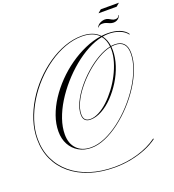

<svg xmlns="http://www.w3.org/2000/svg" viewBox="-256 -1244 1641 1809"><g transform="rotate(-20 564.5 -340.0)"><path d="M709 -890Q825 -890 885 -825Q917 -829 948 -829Q1017 -829 1067 -809Q1117 -789 1142 -751L1137 -747Q1113 -781 1063.5 -801Q1014 -821 954 -821Q925 -821 894 -815Q929 -771 937 -705Q956 -708 974 -708Q1094 -708 1094 -578Q1094 -505 1064.5 -424Q1035 -343 984 -263.5Q933 -184 867 -112.5Q801 -41 727.5 14.5Q654 70 579.5 102Q505 134 437 134Q366 134 311.5 102Q257 70 226.5 14Q196 -42 196 -116Q196 -192 223.5 -270Q251 -348 300 -423Q349 -498 414.5 -565.5Q480 -633 556 -686.5Q632 -740 713.5 -776Q795 -812 877 -824Q819 -884 709 -884Q625 -884 539 -852.5Q453 -821 372.5 -765Q292 -709 222.5 -635Q153 -561 100.5 -475Q48 -389 18.5 -298Q-11 -207 -11 -117Q-11 -6 31.5 85Q74 176 152.5 241.5Q231 307 340 342Q449 377 583 377Q704 377 816.5 344Q929 311 1011 251L1018 255Q965 295 895 323.5Q825 352 745.5 367.5Q666 383 583 383Q447 383 336.5 347.5Q226 312 146.5 246Q67 180 24.5 88Q-18 -4 -18 -117Q-18 -209 11.5 -301.5Q41 -394 93.5 -480.5Q146 -567 216 -641Q286 -715 367.5 -771Q449 -827 536 -858.5Q623 -890 709 -890ZM243 -70Q243 22 294.5 75Q346 128 437 128Q504 128 577.5 96.5Q651 65 724 10Q797 -45 862.5 -116Q928 -187 979 -266.5Q1030 -346 1059 -425.5Q1088 -505 1088 -578Q1088 -702 974 -702Q957 -702 938 -699Q940 -681 940 -662Q940 -589 915 -512.5Q890 -436 846.5 -366Q803 -296 749 -240Q695 -184 635.5 -151.5Q576 -119 520 -119Q448 -119 448 -195Q448 -250 478 -313.5Q508 -377 558.5 -440.5Q609 -504 671.5 -559Q734 -614 800.5 -652.5Q867 -691 927 -703Q921 -770 885 -814Q813 -799 738 -759Q663 -719 591 -659.5Q519 -600 456 -528Q393 -456 345 -378Q297 -300 270 -221Q243 -142 243 -70ZM454 -195Q454 -125 520 -125Q562 -125 608.5 -149.5Q655 -174 700.5 -216.5Q746 -259 787.5 -314Q829 -369 860.5 -430Q892 -491 910.5 -553Q929 -615 929 -671Q929 -685 928 -697Q869 -685 803.5 -647Q738 -609 676 -554.5Q614 -500 563.5 -437Q513 -374 483.5 -311.5Q454 -249 454 -195ZM886 -908 884 -913Q896 -936 920 -948Q944 -960 969 -960Q988 -960 1002.5 -952Q1017 -944 1031.5 -936Q1046 -928 1064 -928Q1075 -928 1086 -933.5Q1097 -939 1101 -957L1104 -952Q1100 -932 1081 -918Q1062 -904 1036 -904Q1017 -904 1001 -911Q985 -918 969 -924.5Q953 -931 930 -931Q900 -931 886 -908ZM932 -1035 965 -1063H1147L1114 -1035Z"/></g></svg>

Font: Ballet 72pt
Style: Regular
Weight: 400
Designer: Maximiliano R. Sproviero
Foundry: Omnibus-Type
Version: Version 1.100; ttfautohint (v1.8.3)